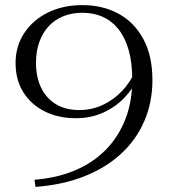

<svg xmlns="http://www.w3.org/2000/svg" viewBox="-20 -639 660 752"><path d="M115 65 119 93Q226 85 310.5 51.5Q395 18 454.5 -37Q514 -92 545.5 -165.5Q577 -239 577 -325Q577 -421 541 -487Q505 -553 443 -586Q381 -619 303 -619Q227 -619 168 -590Q109 -561 75 -509.5Q41 -458 41 -392Q41 -326 71.5 -277.5Q102 -229 155.5 -202.5Q209 -176 276 -176Q337 -176 385.5 -198.5Q434 -221 468.5 -257.5Q503 -294 521 -337L510 -361Q490 -316 457 -281.5Q424 -247 381.5 -227.5Q339 -208 291 -208Q236 -208 198 -231.5Q160 -255 140.5 -296.5Q121 -338 121 -393Q121 -437 133.5 -473Q146 -509 169.5 -535Q193 -561 227 -575Q261 -589 303 -589Q346 -589 381.5 -573.5Q417 -558 443 -526Q469 -494 483.5 -444.5Q498 -395 498 -326Q498 -241 471 -172Q444 -103 394.5 -52.5Q345 -2 274.5 28Q204 58 115 65Z"/></svg>

Font: Roboto Serif 120pt Expanded Light
Style: Regular
Weight: 300
Width: 7
Designer: Greg Gazdowicz
Foundry: Commercial Type
Version: Version 1.008